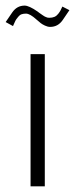

<svg xmlns="http://www.w3.org/2000/svg" viewBox="-41 -658 265 678"><path d="M66.9 0V-466.8H117.2V0ZM-21 -580.1 2 -613.8Q18.6 -638.2 45.9 -638.2Q61.5 -638.2 91.8 -617.2Q92.8 -616.2 97.9 -612.5Q103 -608.9 104.5 -607.9Q106 -606.9 110.1 -604Q114.3 -601.1 116.2 -600.1Q118.2 -599.1 121.3 -597.7Q124.5 -596.2 127.2 -595.7Q129.9 -595.2 132.8 -595.2Q143.6 -595.2 151.1 -598.4Q158.7 -601.6 164.6 -609.1Q170.4 -616.7 172.4 -620.6Q174.3 -624.5 179.2 -634.8L204.1 -622.1L180.2 -586.9Q163.6 -563 136.2 -563Q127.4 -563 117.7 -567.6Q107.9 -572.3 103 -576.2Q98.1 -580.1 87.9 -588.9Q64.9 -609.9 50.8 -609.9Q42 -609.9 35.4 -607.7Q28.8 -605.5 23.7 -599.1Q18.6 -592.8 16.4 -589.8Q14.2 -586.9 9.8 -576.9Q5.4 -566.9 4.9 -565.9Z"/></svg>

Font: Resagokr
Style: Light
Weight: 300
Designer: gluk
Foundry: gluk
Version: Version 0.95